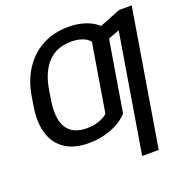

<svg xmlns="http://www.w3.org/2000/svg" viewBox="-160 -883 1191 1233"><g transform="rotate(-20 435.0 -266.5)"><path d="M628.9 -390.1 580.1 -94.7Q553.2 -63.5 511.7 -40Q470.2 -16.6 418.5 -3.4Q366.7 9.8 309.1 9.8Q211.9 9.8 149.2 -31.7Q86.4 -73.2 62.5 -150.1Q38.6 -227.1 55.7 -332L64.9 -389.2L184.1 -390.6L174.8 -332Q162.1 -254.4 174.1 -199Q186 -143.6 225.1 -114Q264.2 -84.5 331.1 -84.5Q373 -84.5 409.9 -96.2Q446.8 -107.9 472.7 -130.4L515.6 -390.1ZM669.4 -632.8 621.1 -343.3 507.8 -342.8 549.8 -595.7Q533.2 -617.7 499.8 -629.9Q466.3 -642.1 424.8 -642.1Q373.5 -642.1 333.5 -626.2Q293.5 -610.4 263.9 -579.1Q234.4 -547.9 214.4 -501.7Q194.3 -455.6 184.6 -395.5L175.8 -339.8H57.6L65.9 -395.5Q83.5 -502.9 134.3 -579.3Q185.1 -655.8 262.9 -696.5Q340.8 -737.3 440.4 -737.3Q495.6 -737.3 541.7 -723.6Q587.9 -710 620.8 -686.3Q653.8 -662.6 669.4 -632.8ZM869.6 -727.5 715.3 204.1H602.1L736.3 -605.5L600.1 -555.2L618.2 -661.6L783.2 -727.5Z"/></g></svg>

Font: Inter 28pt Medium
Style: Italic
Weight: 500
Italic angle: -9.3988°
Designer: Rasmus Andersson
Foundry: rsms
Version: Version 4.001;git-66647c0bb